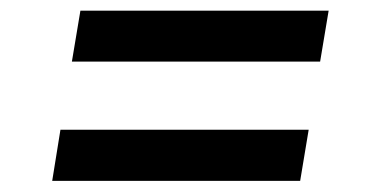

<svg xmlns="http://www.w3.org/2000/svg" viewBox="-20 -462 691 352"><path d="M111.8 -349.1 127.4 -442.4H582.5L566.9 -349.1ZM75.7 -130.4 90.8 -224.1H545.9L530.3 -130.4Z"/></svg>

Font: Inter 24pt Medium
Style: Italic
Weight: 500
Italic angle: -9.3988°
Designer: Rasmus Andersson
Foundry: rsms
Version: Version 4.001;git-66647c0bb